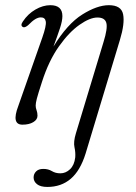

<svg xmlns="http://www.w3.org/2000/svg" viewBox="-20 -472 525 740"><path d="M310 119.5Q289.5 185.5 252.8 217Q216 248.5 162.5 248.5Q136 248.5 122.8 238Q109.5 227.5 109.5 212Q109.5 198.5 119 188.8Q128.5 179 147 179Q166 179 180 187.5Q194 196 212.5 196Q233.5 196 250 180.2Q266.5 164.5 270 134.5Q271.5 115.5 267 95.2Q262.5 75 272.5 42L379 -310Q395.5 -363 389.8 -383.8Q384 -404.5 355.5 -404.5Q326.5 -404.5 286.2 -376.2Q246 -348 207 -293Q168 -238 142 -157Q126.5 -109.5 122 -92Q117.5 -74.5 117.5 -65Q117.5 -56.5 121 -47Q124.5 -37.5 124.5 -26Q124.5 -11 108.2 -1.2Q92 8.5 66.5 8.5Q23 8.5 50.5 -63.5L143 -327Q159 -372.5 156.5 -388.8Q154 -405 137.5 -405Q127.5 -405 116 -398.2Q104.5 -391.5 88 -374.5Q75.5 -364.5 69 -367.5Q57 -373 68 -389Q87.5 -418.5 116.5 -435.2Q145.5 -452 174 -452Q220.5 -452 220.5 -410Q220.5 -391.5 211 -362.8Q201.5 -334 186 -292.5Q239.5 -380 297 -416Q354.5 -452 399.5 -452Q447.5 -452 454.5 -416.8Q461.5 -381.5 442 -317.5Z"/></svg>

Font: Fraunces 72pt Soft Light
Style: Italic
Weight: 300
Italic angle: -16°
Version: Version 1.000;[b76b70a41]